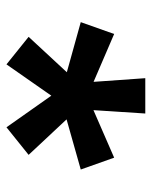

<svg xmlns="http://www.w3.org/2000/svg" viewBox="46 -660 493 626"><g transform="rotate(90 293.0 -347.5)"><path d="M395.5 -121.6 260.3 -313.5 324.7 -365.7 485.4 -193.8ZM190.4 -121.6 100.6 -193.8 260.3 -366.2 324.7 -314ZM279.3 -300.8 52.7 -363.8 91.3 -472.7 307.1 -379.9ZM252 -339.8 235.4 -574.2H350.6L335.4 -339.8ZM307.1 -299.8 279.3 -378.9 494.6 -472.7 533.2 -363.8Z"/></g></svg>

Font: Cascadia Mono Medium
Style: Regular
Weight: 500
Monospace: yes
Designer: Aaron Bell
Foundry: Saja Typeworks
Version: Version 2407.024